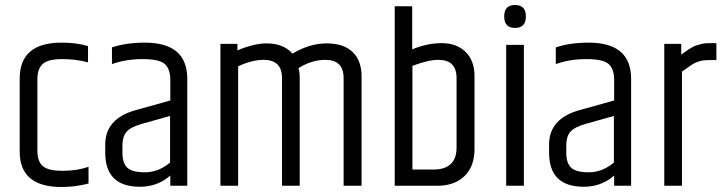

<svg xmlns="http://www.w3.org/2000/svg" viewBox="-20 -745 2898 770"><path d="M59 -430Q59 -574 227 -574Q289 -574 333 -560V-495Q285 -508 229 -508Q173 -508 151.5 -488.5Q130 -469 130 -428V-140Q130 -98 151.5 -79Q173 -60 231 -60Q289 -60 335 -76V-9Q281 5 227 5Q59 5 59 -137Z M471 -162V-132Q471 -92 490 -73Q509 -54 562 -54Q615 -54 662 -93V-280L548 -248Q503 -235 487 -216Q471 -197 471 -162ZM561 -574Q731 -574 731 -429V0H663V-41Q612 4 541 4Q402 4 402 -133V-165Q402 -269 523 -303L663 -342V-429Q662 -470 640 -489Q618 -508 551.5 -508Q485 -508 429 -488V-555Q486 -574 561 -574Z M1153 -530Q1222 -571 1290 -571Q1358 -571 1394 -536.5Q1430 -502 1430 -439V0H1358V-432Q1358 -505 1285 -505Q1231 -505 1177 -472Q1182 -457 1182 -432V0H1111V-432Q1111 -505 1037 -505Q990 -505 935 -479V0H864V-569H932V-543Q999 -571 1049 -571Q1117 -571 1153 -530Z M1811 -432Q1811 -505 1738 -505Q1698 -505 1634 -481V-65H1717Q1811 -65 1811 -153ZM1563 -720H1633V-547Q1693 -572 1752 -572Q1811 -572 1847 -537Q1883 -502 1883 -439V-148Q1883 -77 1842.5 -38.5Q1802 0 1734 0H1563Z M2045.5 -633Q2002 -633 2002 -679Q2002 -725 2045.5 -725Q2089 -725 2089 -679Q2089 -633 2045.5 -633ZM2010 -565H2081V0H2010Z M2251 -162V-132Q2251 -92 2270 -73Q2289 -54 2342 -54Q2395 -54 2442 -93V-280L2328 -248Q2283 -235 2267 -216Q2251 -197 2251 -162ZM2341 -574Q2511 -574 2511 -429V0H2443V-41Q2392 4 2321 4Q2182 4 2182 -133V-165Q2182 -269 2303 -303L2443 -342V-429Q2442 -470 2420 -489Q2398 -508 2331.5 -508Q2265 -508 2209 -488V-555Q2266 -574 2341 -574Z M2828 -572H2853V-504H2819Q2783 -504 2754 -485Q2745 -479 2715 -458V0H2644V-569H2712V-526Q2715 -528 2727.5 -537Q2740 -546 2742.5 -547.5Q2745 -549 2755.5 -555Q2766 -561 2771.5 -562.5Q2777 -564 2787 -567Q2802 -572 2828 -572Z"/></svg>

Font: Khand
Style: Regular
Weight: 400
Designer: Devanagari: Sanchit Sawaria, Jyotish Sonowal; Latin: Satya Rajpurohit
Foundry: Indian Type Foundry
Version: Version 1.101;PS 1.0;hotconv 1.0.78;makeotf.lib2.5.61930; tt